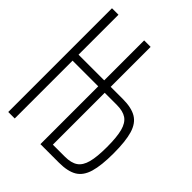

<svg xmlns="http://www.w3.org/2000/svg" viewBox="-223 -923 1047 1047"><g transform="rotate(45 300.0 -400.0)"><path d="M24 0V-800H74V0ZM272 0V-800H322V-15L291 -46H415Q463 -46 490 -64.5Q517 -83 528.5 -126.5Q540 -170 540 -246Q540 -322 528.5 -365.5Q517 -409 490 -427.5Q463 -446 415 -446H51V-492H415Q482 -492 520 -469.5Q558 -447 574 -393.5Q590 -340 590 -246Q590 -153 574 -99Q558 -45 520 -22.5Q482 0 415 0Z"/></g></svg>

Font: Victor Mono Thin
Style: Regular
Weight: 100
Monospace: yes
Designer: Rune Bjørnerås
Version: Version 1.561;gftools[0.9.30]